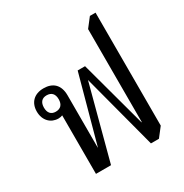

<svg xmlns="http://www.w3.org/2000/svg" viewBox="-177 -913 1018 1060"><g transform="rotate(-30 331.5 -383.0)"><path d="M482 6H533L578 -52V-772H542L497 -714V-121H495L380 -545H333L217 -121H216V-454C216 -523 177 -554 120 -554C59 -554 24 -517 24 -461C24 -403 62 -368 109 -368C119 -368 128 -370 135 -373V0H231L356 -471ZM115 -408C86 -408 69 -426 69 -460C69 -494 86 -512 115 -512C146 -512 163 -494 163 -460C163 -426 146 -408 115 -408Z"/></g></svg>

Font: Noto Serif Thai SemiCondensed
Style: Regular
Weight: 400
Width: 4
Designer: Monotype Design Team
Foundry: Monotype Imaging Inc.
Version: Version 2.002